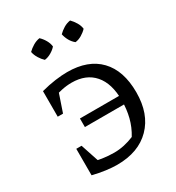

<svg xmlns="http://www.w3.org/2000/svg" viewBox="-171 -801 833 911"><g transform="rotate(-30 246.0 -345.5)"><path d="M204 7Q177 7 143 2.5Q109 -2 73 -11L90 -70Q123 -60 155 -55Q187 -50 221 -50Q248 -50 275.5 -56Q303 -62 329 -73Q353 -112 364 -155.5Q375 -199 375 -248Q375 -340 332 -389.5Q289 -439 210 -439Q183 -439 155 -433Q127 -427 94 -416L73 -472Q114 -483 151 -488Q188 -493 217 -493Q331 -493 392.5 -429Q454 -365 454 -246Q454 -128 387.5 -60.5Q321 7 204 7ZM150 -11H73V-156H102ZM73 -332V-472L150 -473L102 -332ZM160 -225V-272H418V-225ZM184 -698Q198 -685 208 -667.5Q218 -650 220 -632Q209 -619 191 -608.5Q173 -598 155 -596Q142 -608 131.5 -625Q121 -642 117 -661Q130 -674 147.5 -684.5Q165 -695 184 -698ZM352 -698Q365 -685 375.5 -667.5Q386 -650 388 -632Q376 -619 358.5 -608.5Q341 -598 323 -596Q308 -608 298.5 -625Q289 -642 285 -661Q298 -674 315 -684.5Q332 -695 352 -698Z"/></g></svg>

Font: Piazzolla 24pt
Style: Regular
Weight: 400
Designer: Juan Pablo del Peral
Foundry: Huerta Tipografica
Version: Version 2.005